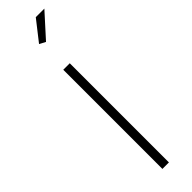

<svg xmlns="http://www.w3.org/2000/svg" viewBox="-258 -721 712 712"><g transform="rotate(-45 98.5 -365.0)"><path d="M108.9 -638.2 85 -650.9 147 -730H191.9ZM81.1 0V-520H115.2V0Z"/></g></svg>

Font: Rawline ExtraLight
Style: Regular
Weight: 275
Designer: Matt McInerney, Pablo Impallari, Rodrigo Fuenzalida
Foundry: Matt McInerney, Pablo Impallari, Rodrigo Fuenzalida
Version: Version 4.020;PS 004.020;hotconv 1.0.88;makeotf.lib2.5.64775